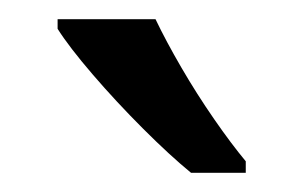

<svg xmlns="http://www.w3.org/2000/svg" viewBox="-20 -786 316 200"><path d="M142 -766Q153 -743 169 -715.5Q185 -688 203 -662Q221 -636 236 -618V-606H179Q157 -624 129 -652Q101 -680 76.5 -708.5Q52 -737 40 -756V-766Z"/></svg>

Font: Noto Sans Kannada SemiCondensed
Style: Regular
Weight: 400
Width: 4
Designer: Jelle Bosma - Monotype Design Team
Foundry: Monotype Imaging Inc.
Version: Version 2.005; ttfautohint (v1.8.4.7-5d5b)